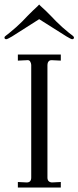

<svg xmlns="http://www.w3.org/2000/svg" viewBox="-25 -842 352 862"><path d="M55.2 -24.9 95.2 -22.9Q115.2 -22.9 115.2 -44.9V-550.8Q115.2 -558.1 109.9 -566.9Q105 -573.2 96.2 -571.8L55.2 -569.8V-597.2H248V-569.8L208 -571.8H206.1Q197.3 -571.8 192.9 -565.9Q188 -559.6 188 -550.8V-44.9Q188 -24.4 208 -22.9L248 -24.9V0H55.2ZM307.1 -673.8Q307.1 -666 298.8 -666Q294.4 -666 273.9 -678.2L150.9 -755.9L28.8 -678.2Q8.3 -666 2.9 -666Q-4.9 -666 -4.9 -673.8Q-4.9 -677.7 2.9 -683.1Q4.4 -684.1 10 -688.5Q15.6 -692.9 19 -695.8Q48.8 -719.7 75.2 -746.1L98.1 -770L122.1 -793.9Q150.9 -820.3 150.9 -821.8Q149.9 -821.8 163.1 -809.6Q169.4 -803.7 180.2 -793.9L204.1 -770L227.1 -746.1Q253.4 -719.7 283.2 -695.8Q286.6 -692.9 292.2 -688.7Q297.9 -684.6 299.8 -683.1Q307.1 -677.2 307.1 -673.8Z"/></svg>

Font: Unna Light
Style: Regular
Weight: 300
Designer: Jorge de Buen Unna
Foundry: Omnibus-Type
Version: Version 2.007;PS 002.007;hotconv 1.0.88;makeotf.lib2.5.64775